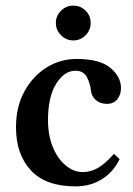

<svg xmlns="http://www.w3.org/2000/svg" viewBox="-20 -654 475 684"><path d="M179 -572Q179 -598 197.5 -616Q216 -634 241 -634Q267 -634 285 -616Q303 -598 303 -572Q303 -547 285 -528.5Q267 -510 241 -510Q216 -510 197.5 -528.5Q179 -547 179 -572ZM406 -87Q384 -41 343 -15.5Q302 10 249 10Q143 10 90 -47Q37 -104 37 -201Q37 -273 66.5 -327.5Q96 -382 145 -413Q194 -444 253 -444Q335 -444 373 -412.5Q411 -381 411 -340Q411 -317 398 -300.5Q385 -284 361 -284Q337 -284 321.5 -297.5Q306 -311 304 -331Q302 -355 290 -378.5Q278 -402 249 -402Q209 -402 180 -355.5Q151 -309 151 -226Q151 -172 168 -130.5Q185 -89 213.5 -65Q242 -41 275 -41Q303 -41 328.5 -55.5Q354 -70 386 -106Z"/></svg>

Font: Libertinus Serif SemiBold
Style: Regular
Weight: 600
Designer: Philipp H. Poll, Khaled Hosny
Foundry: Caleb Maclennan
Version: Version 7.051;RELEASE